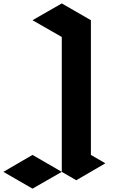

<svg xmlns="http://www.w3.org/2000/svg" viewBox="-193 -1120 733 1140"><path d="M173.8 -99.6Q116.2 -66.4 0 0Q-57.6 -33.2 -172.9 -99.6Q-115.2 -133.8 0 -200.2Q57.6 -167 173.8 -99.6ZM0 -1000Q57.6 -966.8 173.8 -900.4Q173.8 -633.8 173.8 -99.6Q203.1 -83 259.8 -49.8Q317.4 -83 432.6 -150.4Q404.3 -167 346.7 -200.2Q346.7 -466.8 346.7 -1000Q289.1 -1033.2 173.8 -1099.6Q116.2 -1066.4 0 -1000Z"/></svg>

Font: DreiFraktur
Style: Regular
Weight: 400
Designer: JayCobs
Version: Version 1.2